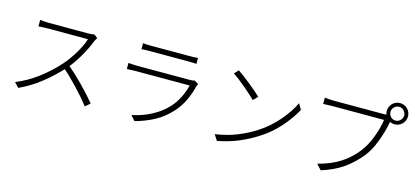

<svg xmlns="http://www.w3.org/2000/svg" viewBox="-67 -1344 4104 1900"><g transform="rotate(15 1985.0 -393.5)"><path d="M764 -630Q733 -549 678.5 -455.5Q624 -362 566 -299Q476 -200 372.5 -119Q269 -38 156 13L111 -35Q226 -81 332 -160.5Q438 -240 524 -337Q578 -398 628.5 -482Q679 -566 698 -631H285Q268 -631 208 -628L192 -627V-693Q205 -691 235 -689Q265 -687 285 -687H686Q705 -687 721.5 -688.5Q738 -690 748 -693L784 -665Q779 -658 773.5 -648.5Q768 -639 764 -630ZM889 -23 840 19Q783 -54 700 -142.5Q617 -231 539 -298L579 -337Q658 -271 745 -182Q832 -93 889 -23Z M1318 -730H1716Q1767 -730 1798 -734V-673Q1764 -676 1714 -676H1318Q1274 -676 1235 -673V-734Q1268 -730 1318 -730ZM1855 -459Q1836 -379 1799.5 -304Q1763 -229 1710 -172Q1636 -91 1547.5 -43.5Q1459 4 1352 33L1308 -18Q1413 -39 1504.5 -87Q1596 -135 1662 -205Q1708 -254 1741 -319.5Q1774 -385 1789 -449H1235Q1197 -449 1146 -446V-508Q1203 -503 1235 -503H1777Q1809 -503 1824 -509L1866 -484Q1857 -466 1855 -459Z M2473 -516 2429 -471Q2389 -512 2311.5 -577.5Q2234 -643 2181 -678L2220 -720Q2273 -685 2353 -620.5Q2433 -556 2473 -516ZM2561 -202Q2666 -269 2751 -367.5Q2836 -466 2880 -560L2915 -500Q2862 -403 2780 -310.5Q2698 -218 2594 -152Q2508 -96 2411 -54.5Q2314 -13 2191 11L2153 -48Q2279 -67 2378.5 -107.5Q2478 -148 2561 -202Z M3846 -641Q3875 -641 3895.5 -662Q3916 -683 3916 -711Q3916 -740 3895.5 -761Q3875 -782 3846 -782Q3817 -782 3796.5 -761Q3776 -740 3776 -711Q3776 -682 3796.5 -661.5Q3817 -641 3846 -641ZM3846 -820Q3876 -820 3901 -805.5Q3926 -791 3940.5 -766Q3955 -741 3955 -711Q3955 -682 3940.5 -657Q3926 -632 3901 -617.5Q3876 -603 3846 -603Q3816 -603 3791.5 -617.5Q3767 -632 3752.5 -656.5Q3738 -681 3738 -711Q3738 -741 3752.5 -766Q3767 -791 3792 -805.5Q3817 -820 3846 -820ZM3797 -614 3796 -608Q3779 -514 3740 -409.5Q3701 -305 3648 -238Q3574 -145 3482 -80Q3390 -15 3258 26L3209 -28Q3346 -64 3438 -124Q3530 -184 3598 -272Q3650 -339 3687 -437.5Q3724 -536 3735 -618H3203Q3190 -618 3112 -615V-679Q3133 -677 3157 -675Q3181 -673 3203 -673H3723Q3746 -673 3765 -678L3808 -650Q3802 -632 3797 -614Z"/></g></svg>

Font: 寒蝉端黑体 Light
Style: Regular
Weight: 300
Designer: ChillDuanSans {Warren2060}; 
Source Han Sans {Ryoko NISHIZUKA 西塚涼子 (kana, bopomofo & ideographs); Paul D. Hunt (Latin, G
Foundry: ChillType&Adobe
Version: Version 1.300;Glyphs 3.3 (3306)